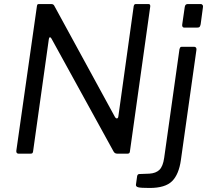

<svg xmlns="http://www.w3.org/2000/svg" viewBox="-20 -762 1035 952"><path d="M716 -742Q726 -742 725 -730L624 -10Q623 0 612 0H563Q557 0 552 -2Q547 -4 543 -11L235 -571Q231 -578 227 -577Q223 -576 222 -567L144 -11Q143 -5 140.5 -2.5Q138 0 130 0H72Q66 0 63 -4Q60 -8 61 -15L163 -731Q164 -738 166 -740Q168 -742 175 -742H233Q240 -742 244 -739.5Q248 -737 251 -730L550 -182Q555 -174 560.5 -175Q566 -176 567 -186L643 -732Q645 -738 647 -740Q649 -742 655 -742ZM877 31Q867 103 833 136.5Q799 170 722 170Q677 170 665 166.5Q653 163 654 154L660 111Q661 107 663 104.5Q665 102 669 101L721 99Q753 97 770.5 80Q788 63 794 21L870 -519Q872 -525 874 -527.5Q876 -530 882 -530H943Q949 -530 952 -525.5Q955 -521 954 -515L877 31ZM975 -642Q973 -633 970 -629Q967 -625 956 -625H895Q887 -625 884.5 -630.5Q882 -636 884 -644L896 -727Q898 -742 911 -742H976Q981 -742 984.5 -737Q988 -732 986 -724Z"/></svg>

Font: Libre Franklin
Style: Italic
Weight: 400
Italic angle: -8°
Designer: Pablo Impallari, Rodrigo Fuenzalida, Nhung Nguyen
Foundry: Impallari Type
Version: Version 3.000